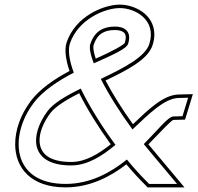

<svg xmlns="http://www.w3.org/2000/svg" viewBox="-20 -775 855 831"><path d="M329.4 -391.7C266.7 -360.8 212.6 -329.2 186.4 -295C107 -189 107.9 -58 289.6 -59C357.4 -59.4 420.5 -98.5 479.8 -148.1C420.5 -228.2 366.8 -314.9 329.4 -391.7ZM529.2 -84.6C458.6 -27.5 370.9 20.6 265.2 21C25.5 22 22.2 -193 124.2 -327L124.5 -328C164.7 -381.1 229.7 -424.4 299.4 -460.6C279.2 -514.3 273.7 -558.7 282.3 -586C317.4 -691 432 -739 496.7 -740C564.8 -741 658.2 -689 626.7 -586C609.8 -529 515.6 -480.7 416.3 -433.4C449.8 -367.3 498.5 -289.3 553.4 -214.7C626 -283.6 692.7 -349.6 753 -351L794.3 -352L769.8 -272L730.5 -271C707.9 -270.6 664.8 -214.3 602.3 -151.3C632.2 -114.4 662.2 -79.6 687.7 -49L746.3 21H625.1L615.5 11C586.9 -17.3 557.7 -49.8 529.2 -84.6ZM385.8 -500.8C464.3 -536 528.2 -563.1 534.7 -586C551.5 -641 517.4 -661 474.5 -660C430.5 -659 390 -643 370.8 -584C365.5 -567.6 371.4 -538.2 385.8 -500.8ZM322.7 -371.6C358.5 -300.4 406.9 -222.6 459.3 -150.7C403.7 -105.9 347.6 -74.3 289.5 -74C238.4 -73.7 204.2 -84.4 183.1 -100C134.2 -136.3 143.3 -212.4 198.3 -285.9C219.5 -313.6 267.6 -343.7 322.7 -371.6ZM527 -63.8C552.9 -32.7 579.1 -3.9 604.8 21.5L618.7 36H778.4L699.2 -58.6C676.2 -86.3 648.5 -118.5 622.4 -150.4C682.6 -212.3 722 -255.1 730.8 -256L781 -257.3L814.7 -367.5L752.6 -366C686.7 -364.4 621.8 -300.4 555.4 -237.4C508.8 -302 466.6 -369.8 436.7 -426.5C529.9 -471.3 622.1 -517.4 641 -581.7C645.8 -597.3 648.1 -612.4 648 -626.5C647.4 -714.7 559.5 -755.9 496.4 -755C426.7 -753.9 306 -704 268.1 -590.6C258.4 -559.9 264.4 -515.7 280.9 -467.8C213.4 -431.6 152.8 -390.2 112.5 -337.1L110.9 -334.9L110.6 -333.9C69.5 -278.8 45.4 -212.7 45.7 -150.1C46 -49.7 112.5 36.6 265.2 36C369.9 35.6 457.9 -10.4 527 -63.8ZM394.4 -521.1C384.1 -551.6 382.4 -571.2 385 -579.4C402 -631.6 434.7 -644.1 474.9 -645C484.7 -645.2 493.6 -644.2 500.9 -642C519.5 -636.3 530.9 -625.1 520.3 -590.2C517.8 -581.6 468.2 -554 394.4 -521.1Z"/></svg>

Font: Nordica Plus
Style: NordicaClassicLtExtOblOl
Weight: 300
Version: Version 1.01